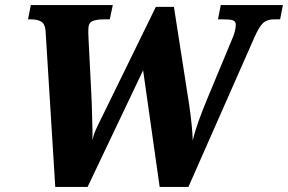

<svg xmlns="http://www.w3.org/2000/svg" viewBox="-20 -734 1131 754"><path d="M159 -612Q157 -640 142 -649Q127 -658 102 -658H90L101 -714H423L411 -658H390Q357 -658 342 -650.5Q327 -643 327 -620Q326 -612 328 -575L339 -358Q339 -346 340 -338Q340 -320 342 -266Q344 -212 343 -184Q349 -211 363 -239Q377 -267 379 -272L389 -292L592 -707H663L723 -322Q735 -240 737 -182Q751 -245 801 -363L893 -584Q899 -597 902.5 -612Q906 -627 906 -637Q906 -650 895 -654Q884 -658 857 -658H836L847 -714H1091L1080 -658H1056Q1029 -658 1013.5 -644Q998 -630 979 -587L720 0H607L542 -458L324 0H197Z"/></svg>

Font: Noto Serif NarrowExtraBold
Style: Italic
Weight: 800
Width: 4
Italic angle: -12°
Designer: Monotype Design Team
Foundry: Monotype Imaging Inc.
Version: Version 1.001